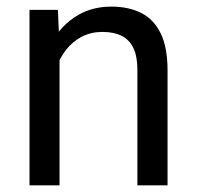

<svg xmlns="http://www.w3.org/2000/svg" viewBox="-20 -558 592 578"><path d="M159.2 -415.5V0H68.8V-528.3H154.3ZM137.7 -284.2 100.1 -285.6Q101.1 -358.4 127.9 -415.3Q154.8 -472.2 202.9 -505.1Q251 -538.1 314.9 -538.1Q367.2 -538.1 405 -519Q442.9 -500 463.6 -457.8Q484.4 -415.5 484.4 -346.2V0H393.6V-347.2Q393.6 -388.7 381.3 -413.8Q369.1 -439 345.7 -450.4Q322.3 -461.9 288.1 -461.9Q254.4 -461.9 226.8 -447.8Q199.2 -433.6 179.4 -408.7Q159.7 -383.8 148.7 -351.8Q137.7 -319.8 137.7 -284.2Z"/></svg>

Font: Vazirmatn
Style: Regular
Weight: 400
Designer: Saber Rastikerdar
Foundry: Saber Rastikerdar
Version: Version 33.003;September 2, 2022;FontCreator 14.0.0.2862 64-